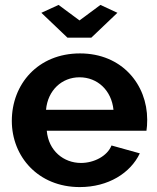

<svg xmlns="http://www.w3.org/2000/svg" viewBox="-20 -750 639 780"><path d="M218 -730 148 -698 254 -597H351L457 -698L388 -730L303 -667ZM304 10C420 10 510 -47 548 -127L433 -159C416 -116 362 -88 309 -88C239 -88 177 -137 170 -219H575C577 -230 578 -247 578 -264C578 -406 476 -533 305 -533C134 -533 28 -408 28 -259C28 -114 135 10 304 10ZM167 -304C174 -383 231 -436 303 -436C376 -436 433 -383 441 -304Z"/></svg>

Font: FIGSv2-sans-serif
Style: Bold
Weight: 700
Designer: Matt McInerney, Pablo Impallari, Rodrigo Fuenzalida,Mirko Velimirovic
Foundry: Matt McInerney, Pablo Impallari, Rodrigo Fuenzalida
Version: Version 4.021;hotconv 1.0.109;makeotfexe 2.5.65596